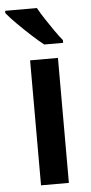

<svg xmlns="http://www.w3.org/2000/svg" viewBox="-71 -799 392 831"><g transform="rotate(-5 125.5 -383.0)"><path d="M194 0H73V-543H194ZM122 -766Q134 -744 152 -716.5Q170 -689 188.5 -662.5Q207 -636 222 -618V-606H140Q118 -623 87 -651.5Q56 -680 27.5 -708.5Q-1 -737 -16 -756V-766Z"/></g></svg>

Font: Noto Sans SemiCondensed SemiBold
Style: Regular
Weight: 600
Width: 4
Designer: Monotype Design Team
Foundry: Monotype Imaging Inc.
Version: Version 2.013; ttfautohint (v1.8.4.7-5d5b)